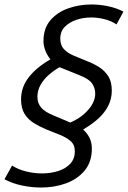

<svg xmlns="http://www.w3.org/2000/svg" viewBox="-23 -728 571 857"><path d="M161 109Q118 109 75 100Q32 91 -3 72L31 11Q57 28 92.5 37Q128 46 164 46Q203 46 236.5 35.5Q270 25 290.5 3Q311 -19 311 -53Q311 -82 292.5 -98Q274 -114 245 -126Q216 -138 182 -151Q153 -163 127.5 -179Q102 -195 86.5 -220Q71 -245 71 -284Q71 -340 106.5 -384.5Q142 -429 202 -463Q187 -482 179 -503.5Q171 -525 171 -545Q171 -601 201.5 -637Q232 -673 281 -690.5Q330 -708 385 -708Q423 -708 460.5 -700Q498 -692 528 -676L497 -619Q473 -635 443 -642.5Q413 -650 384 -650Q348 -650 316.5 -639Q285 -628 265.5 -607.5Q246 -587 246 -556Q246 -526 262.5 -508.5Q279 -491 306.5 -479.5Q334 -468 366 -455Q395 -444 420 -428Q445 -412 460.5 -387.5Q476 -363 476 -323Q476 -287 460 -255.5Q444 -224 415 -198Q386 -172 348 -150Q365 -135 376 -114Q387 -93 387 -64Q387 -6 355.5 32.5Q324 71 272.5 90Q221 109 161 109ZM291 -181Q341 -203 371.5 -238.5Q402 -274 402 -310Q402 -335 388 -355.5Q374 -376 330 -393L243 -428Q218 -414 195 -394Q172 -374 158 -349Q144 -324 144 -296Q144 -267 161 -247.5Q178 -228 215 -213Z"/></svg>

Font: Ubuntu Sans
Style: Italic
Weight: 400
Italic angle: -13.5°
Designer: Dalton Maag Ltd
Foundry: Dalton Maag Ltd
Version: Version 1.006